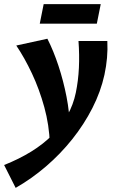

<svg xmlns="http://www.w3.org/2000/svg" viewBox="-67 -623 562 932"><path d="M9 289 -47 178Q26 149 85 112.5Q144 76 188 31.5Q232 -13 260.5 -64Q289 -115 301 -173Q313 -231 316 -293.5Q319 -356 314 -424H454Q456 -383 452.5 -342.5Q449 -302 440 -260Q422 -178 381.5 -98.5Q341 -19 283.5 53Q226 125 156 185Q86 245 9 289ZM175 76Q172 -16 148 -103Q124 -190 88 -266.5Q52 -343 12 -402L163 -435Q193 -376 217 -303Q241 -230 256 -153Q271 -76 272 -3ZM126 -508 145 -603H422L403 -508Z"/></svg>

Font: Ysabeau Office ExtraBold
Style: Italic
Weight: 800
Italic angle: -12°
Designer: Christian Thalmann (Catharsis Fonts)
Version: Version 2.001;gftools[0.9.30]; featfreeze: tnum,lnum,ss02